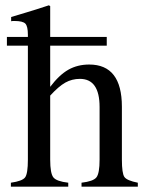

<svg xmlns="http://www.w3.org/2000/svg" viewBox="-20 -703 552 723"><path d="M499 0H287V-15Q331 -20 343 -35Q355 -50 355 -102V-300Q355 -406 281 -406Q251 -406 226 -392Q201 -378 169 -343V-102Q169 -50 181 -35Q193 -20 237 -15V0H21V-15Q64 -21 74.5 -35Q85 -49 85 -102V-531H6V-564H85V-572Q85 -604 75.5 -614Q66 -624 34 -624Q25 -624 22 -623V-639L49 -647Q126 -670 164 -683L169 -680V-564H382V-531H169V-376Q203 -421 237.5 -440.5Q272 -460 316 -460Q439 -460 439 -301V-102Q439 -50 448.5 -36.5Q458 -23 499 -15Z"/></svg>

Font: STIX Math
Style: Regular
Weight: 400
Designer: MicroPress Inc., with final additions and corrections provided by Coen Hoffman, Elsevier (retired)
Version: Version 1.1.1